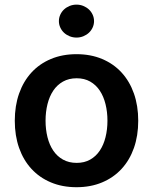

<svg xmlns="http://www.w3.org/2000/svg" viewBox="-20 -782 648 813"><path d="M304 10.7Q244 10.7 195.7 -9.6Q147.4 -29.8 113.3 -66.8Q79.2 -103.7 60.9 -155.5Q42.6 -207.4 42.6 -270.6Q42.6 -334.2 60.9 -386Q79.2 -437.9 113.3 -475Q147.4 -512.1 195.7 -532.3Q244 -552.6 304 -552.6Q364 -552.6 412.3 -532.3Q460.6 -512.1 494.7 -475Q528.8 -437.9 547.1 -386Q565.3 -334.2 565.3 -270.6Q565.3 -207.4 547.1 -155.5Q528.8 -103.7 494.7 -66.8Q460.6 -29.8 412.3 -9.6Q364 10.7 304 10.7ZM304.7 -92.3Q337.4 -92.3 361.9 -106.2Q386.4 -120 402.5 -144.2Q418.7 -168.3 426.8 -201Q435 -233.7 435 -271Q435 -308.2 426.8 -341.1Q418.7 -373.9 402.5 -398.3Q386.4 -422.6 361.9 -436.6Q337.4 -450.6 304.7 -450.6Q271.7 -450.6 246.8 -436.6Q221.9 -422.6 205.6 -398.3Q189.3 -373.9 181.1 -341.1Q172.9 -308.2 172.9 -271Q172.9 -233.7 181.1 -201Q189.3 -168.3 205.6 -144.2Q221.9 -120 246.8 -106.2Q271.7 -92.3 304.7 -92.3ZM304 -622.9Q288.7 -622.9 275 -628.4Q261.4 -633.9 251.2 -643.3Q241.1 -652.7 235.3 -665.5Q229.4 -678.3 229.4 -692.5Q229.4 -707 235.3 -719.8Q241.1 -732.6 251.2 -742Q261.4 -751.4 275 -756.9Q288.7 -762.4 304 -762.4Q319.2 -762.4 332.7 -756.9Q346.2 -751.4 356.4 -742Q366.5 -732.6 372.3 -719.8Q378.2 -707 378.2 -692.5Q378.2 -678.3 372.3 -665.5Q366.5 -652.7 356.4 -643.3Q346.2 -633.9 332.7 -628.4Q319.2 -622.9 304 -622.9Z"/></svg>

Font: Interop SemBd
Style: Regular
Weight: 600
Designer: Rasmus Andersson, Google, Jang Haemin
Foundry: jhaemin
Version: Version 1.008